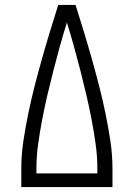

<svg xmlns="http://www.w3.org/2000/svg" viewBox="-20 -755 540 775"><path d="M66 0V-74Q66 -130 74.5 -186.5Q83 -243 94.5 -298.5Q106 -354 120 -408.5Q134 -463 149.5 -518Q165 -573 181.5 -627Q198 -681 215 -735H285Q302 -681 318.5 -627Q335 -573 350.5 -518Q366 -463 380 -408.5Q394 -354 405.5 -298.5Q417 -243 425.5 -186.5Q434 -130 434 -74V0ZM373 -55V-74Q373 -124 366 -174Q359 -224 349.5 -273.5Q340 -323 328.5 -372Q317 -421 304.5 -470Q292 -519 278.5 -567.5Q265 -616 250 -664Q235 -616 221.5 -567.5Q208 -519 195.5 -470Q183 -421 171.5 -372Q160 -323 150.5 -273.5Q141 -224 134 -174Q127 -124 127 -74V-55Z"/></svg>

Font: Iosevka Curly Light
Style: Regular
Weight: 300
Monospace: yes
Designer: Belleve Invis
Foundry: Belleve Invis
Version: Version 22.1.2; ttfautohint (v1.8.4)